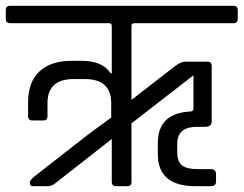

<svg xmlns="http://www.w3.org/2000/svg" viewBox="-39 -643 841 663"><path d="M-4 -623H767Q782 -623 782 -608V-578Q782 -563 767 -563H426Q415 -563 415 -553V-298L567 -416Q586 -430 602 -430H677Q692 -430 692 -415V-224Q692 -205 669 -205H641Q573 -205 573 -146V-117Q573 -85 589.5 -72Q606 -59 643 -59H688Q707 -59 707 -42V-16Q707 0 687 0H636Q506 0 506 -111V-149Q506 -252 618 -258Q629 -258 629 -268V-383L415 -217V-15Q415 0 400 0H362Q347 0 347 -15V-163L153 -11Q140 0 126 0H76Q64 0 64 -12Q64 -21 79 -33L262 -176L345 -237V-287Q345 -370 254 -370H215Q125 -370 125 -287V-242Q125 -227 110 -227H73Q58 -227 58 -242V-290Q58 -360 97.5 -396.5Q137 -433 208 -433H243Q315 -433 343 -390H347V-553Q347 -563 337 -563H-4Q-19 -563 -19 -578V-608Q-19 -623 -4 -623Z"/></svg>

Font: Rajdhani Medium
Style: Regular
Weight: 500
Designer: Satya Rajpurohit, Jyotish Sonowal
Foundry: Indian Type Foundry
Version: Version 1.201 February 1, 2022